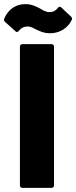

<svg xmlns="http://www.w3.org/2000/svg" viewBox="-50 -915 371 935"><path d="M193 -753C238 -753 278 -775 299 -817C302 -824 301 -830 296 -834L248 -879C246 -881 243 -882 241 -882C237 -882 234 -880 231 -876C220 -861 206 -856 191 -856C174 -856 161 -864 146 -873C124 -885 102 -895 73 -895C28 -895 -10 -870 -29 -825C-32 -818 -30 -812 -25 -808L25 -763C28 -760 30 -759 33 -759C36 -759 39 -761 42 -765C52 -778 66 -786 85 -786C100 -786 109 -780 131 -769C151 -760 168 -753 193 -753ZM59 0H201C208 0 213 -5 213 -12V-688C213 -695 208 -700 201 -700H59C52 -700 47 -695 47 -688V-12C47 -5 52 0 59 0Z"/></svg>

Font: Barlow Semi Condensed ExtraBold
Style: Regular
Weight: 800
Width: 4
Designer: Jeremy Tribby
Foundry: Tribby Type
Version: Version 1.422;hotconv 1.0.109;makeotfexe 2.5.65596